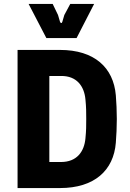

<svg xmlns="http://www.w3.org/2000/svg" viewBox="-20 -953 657 973"><path d="M69 0H284C458 0 556 -89 567 -230C570 -266 572 -311 572 -350C572 -389 570 -434 567 -470C555 -611 458 -700 284 -700H69ZM289 -132H230V-568H289C369 -569 407 -516 413 -449C417 -408 417 -385 417 -350C417 -316 417 -292 413 -252C407 -184 369 -132 289 -132ZM215 -760H368L457 -933H336L306 -877L296 -843C294 -834 287 -834 284 -843L274 -877L247 -933H125Z"/></svg>

Font: Finlandica
Style: Bold
Weight: 700
Designer: Niklas Ekholm, Juho Hiilivirta, Jaakko Suomalainen
Foundry: Helsinki Type Studio
Version: Version 2.000;Glyphs 3.2 (3202)